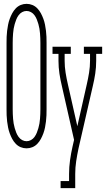

<svg xmlns="http://www.w3.org/2000/svg" viewBox="-20 -763 551 998"><path d="M118 8Q102 8 87.5 2Q73 -4 62 -15.5Q51 -27 43.5 -41Q36 -55 30.5 -70Q25 -85 22 -100.5Q19 -116 17 -132Q15 -148 14.5 -163.5Q14 -179 14 -195V-540Q14 -556 14.5 -571.5Q15 -587 17 -603Q19 -619 22 -634.5Q25 -650 30.5 -665Q36 -680 43.5 -694Q51 -708 62 -719.5Q73 -731 87.5 -737Q102 -743 118 -743Q134 -743 148.5 -737Q163 -731 174 -719.5Q185 -708 192.5 -694Q200 -680 205.5 -665Q211 -650 214 -634.5Q217 -619 219 -603Q221 -587 221.5 -571.5Q222 -556 222 -540V-195Q222 -179 221.5 -163.5Q221 -148 219 -132Q217 -116 214 -100.5Q211 -85 205.5 -70Q200 -55 192.5 -41Q185 -27 174 -15.5Q163 -4 148.5 2Q134 8 118 8ZM118 -29Q130 -29 141 -35Q152 -41 159.5 -51.5Q167 -62 171.5 -73.5Q176 -85 179.5 -97Q183 -109 185 -121Q187 -133 188 -145.5Q189 -158 189.5 -170.5Q190 -183 190 -195V-540Q190 -552 189.5 -564.5Q189 -577 188 -589.5Q187 -602 185 -614Q183 -626 179.5 -638Q176 -650 171.5 -661.5Q167 -673 159.5 -683.5Q152 -694 141 -700Q130 -706 118 -706Q106 -706 95 -700Q84 -694 76.5 -683.5Q69 -673 64.5 -661.5Q60 -650 56.5 -638Q53 -626 51 -614Q49 -602 48 -589.5Q47 -577 46.5 -564.5Q46 -552 46 -540V-195Q46 -183 46.5 -170.5Q47 -158 48 -145.5Q49 -133 51 -121Q53 -109 56.5 -97Q60 -85 64.5 -73.5Q69 -62 76.5 -51.5Q84 -41 95 -35Q106 -29 118 -29ZM295 215V178H339V141Q339 106 344 70Q349 34 357 -1L365 -36L302 -314Q294 -347 289 -380Q284 -413 284 -447V-483H253V-520H348V-483H316V-447Q316 -416 321 -385Q326 -354 333 -324L382 -107L431 -324Q438 -354 443 -385Q448 -416 448 -447V-483H416V-520H511V-483H480V-447Q480 -413 475 -380Q470 -347 462 -314L388 9Q381 42 376 75Q371 108 371 141V215Z"/></svg>

Font: Iosevka Curly Slab Extralight
Style: Regular
Weight: 200
Monospace: yes
Designer: Belleve Invis
Foundry: Belleve Invis
Version: Version 22.1.2; ttfautohint (v1.8.4)